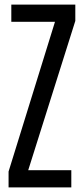

<svg xmlns="http://www.w3.org/2000/svg" viewBox="-20 -820 368 840"><path d="M17.5 0V-69.5L220.5 -724.5H29.5V-800H309.5V-728.5L103.5 -75.5H292V0Z"/></svg>

Font: Big Shoulders
Style: Regular
Weight: 400
Designer: Patric King
Foundry: XO Type Co
Version: Version 2.002